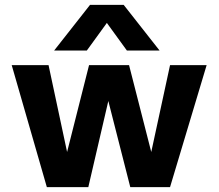

<svg xmlns="http://www.w3.org/2000/svg" viewBox="-20 -767 896 787"><path d="M349 -747H487L634 -560H500L418 -673L336 -560H202ZM28 -500H179L255 -144L345 -500H509L600 -144L677 -500H827L677 0H514L424 -353L342 0H172Z"/></svg>

Font: Overused Grotesk
Style: Bold
Weight: 700
Version: Version 0.003